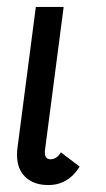

<svg xmlns="http://www.w3.org/2000/svg" viewBox="-20 -521 306 552"><path d="M109 -82Q109 -63 126 -63Q134 -63 142 -68.5Q150 -74 155 -83L209 -42Q176 11 119 11Q77 11 53 -12Q29 -35 29 -75Q29 -87 30 -94L83 -501H163L109 -87Z"/></svg>

Font: Bellota
Style: Bold Italic
Weight: 700
Italic angle: -7.5°
Designer: Kemie Guaida
Foundry: Kemie Guaida
Version: Version 4.001